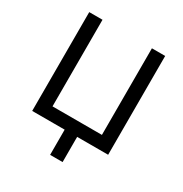

<svg xmlns="http://www.w3.org/2000/svg" viewBox="-198 -850 1122 1178"><g transform="rotate(30 363.0 -261.0)"><path d="M94 0V-700H188V-86.5H538V-700H632V0ZM324 178.5V-46.5H412.5V178.5Z"/></g></svg>

Font: Geologica Cursive Light
Style: Regular
Weight: 300
Designer: Sindre Bremnes, Frode Helland
Foundry: Monokrom Skriftforlag AS
Version: Version 1.010;gftools[0.9.28]